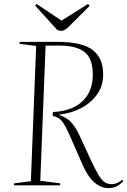

<svg xmlns="http://www.w3.org/2000/svg" viewBox="-20 -943 648 977"><path d="M249 -373Q308 -375 353.5 -396.5Q399 -418 425.5 -459.5Q452 -501 452 -563Q452 -647 409.5 -679Q367 -711 284 -711H212L185 -23L287 -10L286 0H51L52 -10L137 -21L164 -709L79 -720L80 -730H272Q397 -730 451 -689Q505 -648 505 -565Q505 -506 473.5 -462Q442 -418 391 -392Q340 -366 282 -360V-358Q317 -346 340 -323Q363 -300 385 -253L443 -127Q467 -76 483 -50Q499 -24 514 -15Q529 -6 549 -6Q576 -6 602 -28L608 -21Q591 -4 574 5Q557 14 531 14Q494 14 460.5 -14.5Q427 -43 400 -105L337 -249Q315 -300 297.5 -323.5Q280 -347 248 -353ZM159 -914 166 -923 293 -838 428 -923 436 -913 332 -809Q309 -786 293 -786Q281 -786 271 -791Z"/></svg>

Font: Display Extralight
Style: Italic
Weight: 200
Italic angle: -2°
Designer: Latin by Veronika Burian and Jose Scaglione. Greek by Irene Vlachou. Cyrillic by Vera Evstafieva
Foundry: TypeTogether
Version: Version 3.002